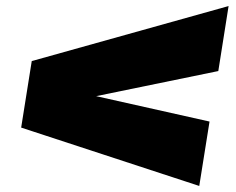

<svg xmlns="http://www.w3.org/2000/svg" viewBox="-20 -636 782 635"><path d="M639 -21 50 -214 85 -434 736 -616 702 -401 298 -318 673 -234Z"/></svg>

Font: Georama ExtraExtended Black
Style: Italic
Weight: 900
Width: 8
Italic angle: -9°
Designer: Jean-Baptiste Levee
Foundry: Production Type
Version: Version 1.000